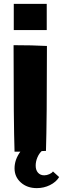

<svg xmlns="http://www.w3.org/2000/svg" viewBox="-20 -780 325 990"><path d="M51 -760H221V-625H51ZM50 -547Q146 -547 222 -543Q222 -157 217 -2L195 -1Q181 12 172.5 32.5Q164 53 164 74Q164 97 176 110.5Q188 124 208 124Q221 124 234.5 118Q248 112 253 104L285 133Q269 159 237.5 174.5Q206 190 170 190Q120 190 87.5 161Q55 132 55 88Q55 43 85 2H55Q50 -145 50 -547Z"/></svg>

Font: Otomanopee One
Style: Regular
Weight: 400
Designer: Das Ende der Wildnis
Foundry: Gutenberg Labo
Version: Version 3.005